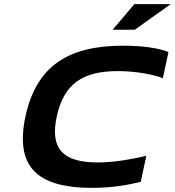

<svg xmlns="http://www.w3.org/2000/svg" viewBox="-20 -900 846 929"><path d="M768 -521 795 -648C748 -668 666 -679 576 -679C304 -679 155 -576 103 -336C53 -98 153 9 426 9C521 9 599 -5 661 -20L688 -146C627 -132 539 -114 452 -114C285 -114 220 -180 255 -338C289 -493 379 -556 550 -556C632 -556 721 -541 768 -521ZM525 -756H632L806 -880H630Z"/></svg>

Font: LT Wave Bold
Style: Italic
Weight: 700
Designer: Daniel Lyons
Version: Version 2.5 (Glyphs App)